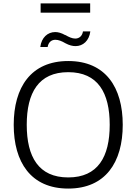

<svg xmlns="http://www.w3.org/2000/svg" viewBox="-20 -1089 794 1120"><path d="M378 -668C551 -668 620 -548 620 -361C620 -174 551 -54 378 -54C205 -54 136 -174 136 -361C136 -548 205 -668 378 -668ZM696 -361C696 -579 596 -733 378 -733C160 -733 60 -579 60 -361C60 -143 160 11 378 11C596 11 696 -143 696 -361ZM464 -906C460 -879 442 -864 419 -864C401 -864 381 -873 361 -885V-884C338 -897 319 -902 302 -902C258 -902 222 -870 215 -815H258C262 -842 280 -857 303 -857C321 -857 341 -849 361 -837C385 -824 404 -820 421 -820C464 -820 500 -851 507 -906ZM506 -1069H217V-1015H506Z"/></svg>

Font: Perun Light
Style: Regular
Weight: 300
Foundry: Copyright (c) Stefan Peev, Context Ltd, 2016
Version: Version 1.089